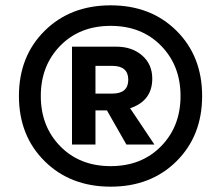

<svg xmlns="http://www.w3.org/2000/svg" viewBox="-20 -690 830 720"><path d="M147.5 -574.5Q244 -670 395 -670Q546 -670 642 -574.5Q738 -479 738 -330Q738 -181 642 -85.5Q546 10 395 10Q244 10 147.5 -85.5Q51 -181 51 -330Q51 -479 147.5 -574.5ZM206 -141.5Q279 -67 395 -67Q511 -67 584 -141.5Q657 -216 657 -330Q657 -444 584 -518.5Q511 -593 395 -593Q279 -593 206 -518.5Q133 -444 133 -330Q133 -216 206 -141.5ZM551 -395Q551 -312 468 -284L559 -148H454L381 -276H338V-148H250V-515H416Q475 -515 513 -482Q551 -449 551 -395ZM338 -443V-339H401Q461 -339 461 -391Q461 -443 401 -443Z"/></svg>

Font: Elaine Sans SemiBold
Style: Regular
Weight: 600
Designer: Wei Huang
Foundry: Wei Huang
Version: Version 2.001;December 24, 2019;FontCreator 12.0.0.2547 64-b